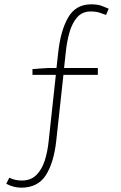

<svg xmlns="http://www.w3.org/2000/svg" viewBox="-20 -759 561 887"><path d="M130 -413V-440L202 -445H241L249 -517Q260 -618 295 -678.5Q330 -739 401 -739Q430 -739 448 -732.5Q466 -726 482 -719L470 -690Q457 -695 440 -700.5Q423 -706 399 -706Q360 -706 336.5 -679Q313 -652 301 -609.5Q289 -567 284 -519L276 -445H432V-413H273L240 -110Q229 -8 192 50Q155 108 78 108Q59 108 41.5 103Q24 98 9 90L23 62Q49 75 81 75Q122 75 147.5 50Q173 25 186.5 -16.5Q200 -58 205 -109L238 -413Z"/></svg>

Font: Source Han Sans SC ExtraLight
Style: Regular
Weight: 250
Designer: Ryoko NISHIZUKA 西塚涼子 (kana, bopomofo & ideographs); Paul D. Hunt (Latin, Greek & Cyrillic); Sandoll Communications 산돌커뮤니
Foundry: Adobe
Version: Version 2.004;hotconv 1.0.118;makeotfexe 2.5.65603